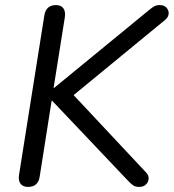

<svg xmlns="http://www.w3.org/2000/svg" viewBox="-20 -732 687 759"><path d="M90.8 6.9Q70.9 6.9 61.2 -5.7Q51.5 -18.3 55.4 -41.6L155.3 -671.2Q162.1 -711.9 201.3 -711.9Q221.2 -711.9 230.4 -699.3Q239.7 -686.7 236.3 -663.9L191.9 -384.5H193.9L569.5 -692.5Q581.8 -702.8 590.5 -707.4Q599.2 -711.9 611.9 -711.9Q628.4 -711.9 637.8 -702Q647.3 -692 646.8 -678.4Q646.3 -664.9 633.2 -653.7L247.5 -336.7L248.3 -380.3L557.3 -50.4Q568.5 -38.8 567.5 -25.4Q566.6 -12 556.9 -2.6Q547.2 6.9 530.2 6.9Q515.6 6.9 506.4 0.7Q497.1 -5.6 484.5 -19.2L186.1 -333.8H184.1L136.8 -33.3Q130.5 6.9 90.8 6.9Z"/></svg>

Font: Nunito Variable Extra Light
Style: Italic
Weight: 200
Italic angle: -9°
Designer: Vernon Adams
Foundry: Vernon Adams
Version: Version 3.602